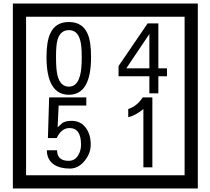

<svg xmlns="http://www.w3.org/2000/svg" viewBox="-20 -980 1195 1090"><path d="M1103 90H53V-960H1103ZM1028 15V-885H128V15ZM497 -656Q497 -442 371 -442Q244 -442 244 -656Q244 -744 265 -789Q294 -855 371 -855Q448 -855 477 -789Q497 -745 497 -656ZM444 -656Q444 -723 435 -752Q420 -809 371 -809Q322 -809 306 -752Q298 -723 298 -656Q298 -587 306 -553Q322 -488 371 -488Q419 -488 435 -554Q444 -587 444 -656ZM928 -547H879V-450H828V-547H653V-605L818 -847H879V-592H928ZM828 -592V-787L697 -592ZM495 -160Q496 -111 460.5 -67Q425 -23 376 -23Q321 -23 286 -46Q246 -74 246 -127H304Q304 -67 370 -67Q404 -67 423 -97Q440 -124 440 -159Q440 -253 375 -253Q328 -253 302 -196H252L259 -427H470V-381H313L307 -257Q320 -269 333 -281Q352 -294 387 -294Q439 -294 469 -252Q495 -215 495 -160ZM845 -30H794V-361Q748 -323 708 -315V-361Q759 -378 790 -427H845Z"/></svg>

Font: Unicode BMP Fallback SIL
Style: Regular
Weight: 400
Foundry: NRSI, SIL International
Version: Version 5.1 Based on Unicode 5.1